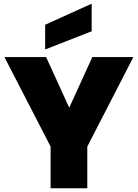

<svg xmlns="http://www.w3.org/2000/svg" viewBox="-20 -1012 741 1032"><path d="M3.9 -705.1H228L352.1 -433.1L476.1 -705.1H696.8L449.2 -224.1V0H252V-224.1ZM222.7 -746.1V-878.9L472.7 -992.2V-843.8Z"/></svg>

Font: Poppins ExtraBold
Style: Regular
Weight: 800
Designer: Ninad Kale (Devanagari), Jonny Pinhorn (Latin)
Foundry: Indian Type Foundry
Version: 4.004